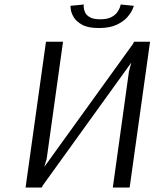

<svg xmlns="http://www.w3.org/2000/svg" viewBox="-20 -836 692 856"><path d="M427 -750Q457 -750 475 -759Q493 -768 502 -780.5Q511 -793 514 -802Q517 -811 517 -811L518 -816L577 -810Q577 -810 571 -795Q565 -780 548.5 -760.5Q532 -741 501 -726Q470 -711 421 -711Q372 -711 345.5 -726Q319 -741 308 -760.5Q297 -780 295.5 -795Q294 -810 294 -810L354 -816L353 -811Q353 -811 353.5 -802Q354 -793 359.5 -780.5Q365 -768 381 -759Q397 -750 427 -750ZM558 0H483L555 -518L565 -555H564L172 -11L166 0H94L185 -650H261L188 -127L178 -94H179L572 -639L578 -650H649Z"/></svg>

Font: Arsenal SC
Style: Italic
Weight: 400
Italic angle: -9.10001°
Designer: Andrij Shevchenko
Foundry: Stairsfor
Version: Version 2.001; ttfautohint (v1.8.4.7-5d5b)